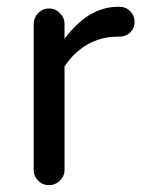

<svg xmlns="http://www.w3.org/2000/svg" viewBox="-20 -540 427 565"><path d="M330.1 -432.1H325.2Q277.8 -432.1 237.5 -409.2Q197.3 -386.2 169.9 -344.2V-40Q169.9 -21.5 156.2 -8.3Q142.6 4.9 124 4.9Q105.5 4.9 92.3 -8.3Q79.1 -21.5 79.1 -40V-469.2Q79.1 -487.8 92.3 -501.5Q105.5 -515.1 124 -515.1Q142.6 -515.1 156.2 -501.5Q169.9 -487.8 169.9 -469.2V-425.8Q240.2 -520 327.1 -520H332Q350.6 -520 363.3 -506.8Q376 -493.7 376 -475.1Q376 -456.5 363 -444.3Q350.1 -432.1 330.1 -432.1Z"/></svg>

Font: Aka-Acid-Varela
Style: Regular
Weight: 400
Designer: Joe Prince, Avraham Cornfeld, Cyberella
Foundry: Joe Prince, Avraham Cornfeld, Cyberella
Version: Version 2.000; ttfautohint (v1.5.33-1714) -l 8 -r 50 -G 200 